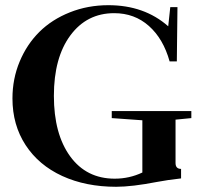

<svg xmlns="http://www.w3.org/2000/svg" viewBox="-20 -696 764 729"><path d="M420.9 13.2Q305.7 13.2 216.3 -27.8Q127 -68.8 77.1 -145.3Q27.3 -221.7 27.3 -322.3Q27.3 -397 54.7 -462.4Q82 -527.8 129.6 -575Q177.2 -622.1 245.4 -649.2Q313.5 -676.3 391.6 -676.3Q527.8 -676.3 618.7 -596.2L626.5 -668.9H653.8L651.4 -462.9H624Q600.1 -548.8 545.4 -597.4Q490.7 -646 413.6 -646Q309.6 -646 247.1 -561.5Q184.6 -477.1 184.6 -332Q184.6 -187.5 246.3 -102.5Q308.1 -17.6 415.5 -17.6Q471.2 -17.6 520.5 -41V-239.3L404.3 -247.6V-274.4H706.5V-247.6L646.5 -241.7V-77.1Q646.5 -54.7 667.5 -54.7V-18.6Q615.2 -12.7 577.1 -5.4Q481.4 13.2 420.9 13.2Z"/></svg>

Font: Elstob 14pt SemiBold
Style: Regular
Weight: 600
Designer: Peter S. Baker
Version: Version 1.015